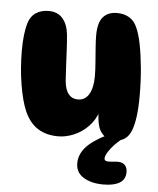

<svg xmlns="http://www.w3.org/2000/svg" viewBox="-57 -665 758 924"><g transform="rotate(5 322.5 -203.0)"><path d="M516 -6Q478 -6 458 -24.5Q438 -43 431 -72.5Q424 -102 424 -135L429 -139Q415 -96 385 -65Q355 -34 316.5 -17.5Q278 -1 240 -1Q183 -1 142.5 -26Q102 -51 77 -106Q56 -154 43 -233.5Q30 -313 30 -398Q30 -439 34 -473Q38 -507 45 -530Q56 -565 81.5 -581.5Q107 -598 143 -598Q186 -598 210.5 -569.5Q235 -541 240 -491Q243 -460 245 -419Q247 -378 249 -338Q251 -298 253 -270Q257 -227 274 -206.5Q291 -186 319 -186Q354 -186 372.5 -217.5Q391 -249 391 -305Q391 -334 388 -371Q385 -408 382.5 -443Q380 -478 380 -501Q380 -563 404 -590Q428 -617 471 -617Q506 -617 531 -601.5Q556 -586 568 -557Q582 -528 592 -477.5Q602 -427 608 -363.5Q614 -300 614 -229Q614 -117 592.5 -61.5Q571 -6 516 -6ZM477 211Q419 211 381 188Q343 165 343 120Q343 78 374 42.5Q405 7 476 -28L569 -30Q525 0 498.5 33.5Q472 67 472 85Q472 93 477.5 96Q483 99 493 99Q502 99 513.5 97.5Q525 96 537 96Q560 96 571.5 108.5Q583 121 583 142Q583 177 555.5 194Q528 211 477 211Z"/></g></svg>

Font: DynaPuff SemiBold
Style: Regular
Weight: 600
Designer: Toshi Omagari, Jennifer Daniel
Foundry: Google Fonts
Version: Version 2.000